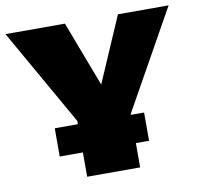

<svg xmlns="http://www.w3.org/2000/svg" viewBox="-80 -737 855 817"><g transform="rotate(-10 347.5 -329.0)"><path d="M461 -227H518V-105H461V0H232V-105H132V-227H232V-241L-5 -658H252L359 -376L481 -658H700L461 -231Z"/></g></svg>

Font: Ysabeau Black
Style: Regular
Weight: 900
Designer: Christian Thalmann (Catharsis Fonts)
Version: Version 0.003